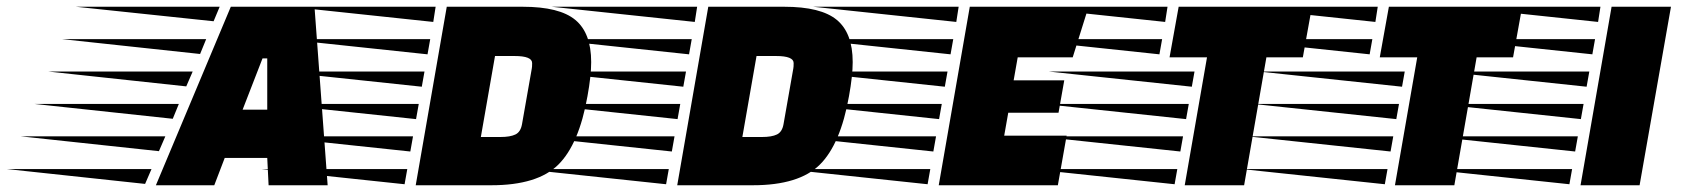

<svg xmlns="http://www.w3.org/2000/svg" viewBox="-270 -549 4989 569"><path d="M526 0 522 -81H396L365 0H192L414 -529H662L701 0ZM522 -224V-376H508L449 -224ZM160 -4 -250 -48H179ZM201 -101 -209 -145H220ZM242 -197 -168 -241H260ZM282 -293 -127 -337H301ZM323 -389 -86 -433H341ZM363 -486 -45 -529H381Z M1279 -529Q1388 -529 1435 -490Q1482 -451 1482 -365Q1482 -324 1471 -264Q1446 -122 1384.5 -61Q1323 0 1186 0H962L1054 -529ZM1255 -383H1197L1155 -143H1213Q1242 -143 1257.5 -150.5Q1273 -158 1277 -181L1306 -346Q1307 -350 1307 -362Q1307 -383 1255 -383ZM929 -3 505 -48H937ZM963 -196 539 -241H971ZM980 -292 556 -337H988ZM997 -388 573 -433H1005ZM1014 -484 590 -529H1021ZM946 -100 522 -145H954Z M2054 -529Q2163 -529 2210 -490Q2257 -451 2257 -365Q2257 -324 2246 -264Q2221 -122 2159.5 -61Q2098 0 1961 0H1737L1829 -529ZM2030 -383H1972L1930 -143H1988Q2017 -143 2032.5 -150.5Q2048 -158 2052 -181L2081 -346Q2082 -350 2082 -362Q2082 -383 2030 -383ZM1704 -3 1280 -48H1712ZM1738 -196 1314 -241H1746ZM1755 -292 1331 -337H1763ZM1772 -388 1348 -433H1780ZM1789 -484 1365 -529H1796ZM1721 -100 1297 -145H1729Z M2867 -215H2718L2706 -147H2891L2865 0H2512L2604 -529H2956L2909 -379H2746L2734 -311H2884ZM2479 -3 2055 -48H2487ZM2513 -196 2089 -241H2521ZM2530 -292 2106 -337H2538ZM2547 -388 2123 -433H2555ZM2564 -484 2140 -529H2571ZM2496 -100 2072 -145H2504Z M3591 -379H3483L3417 0H3241L3307 -379H3196L3223 -529H3618ZM3211 -3 2787 -48H3219ZM3245 -196 2821 -241H3253ZM3262 -292 2838 -337H3270ZM3166 -388 2742 -433H3174ZM3183 -484 2759 -529H3190ZM3228 -100 2804 -145H3236Z M4214 -379H4106L4040 0H3864L3930 -379H3819L3846 -529H4241ZM3834 -3 3410 -48H3842ZM3868 -196 3444 -241H3876ZM3885 -292 3461 -337H3893ZM3789 -388 3365 -433H3797ZM3806 -484 3382 -529H3813ZM3851 -100 3427 -145H3859Z M4414 0 4506 -529H4682L4589 0ZM4381 -3 3957 -48H4389ZM4415 -196 3991 -241H4423ZM4432 -292 4008 -337H4440ZM4449 -388 4025 -433H4457ZM4466 -484 4042 -529H4473ZM4398 -100 3974 -145H4406Z"/></svg>

Font: Faster One
Style: Regular
Weight: 400
Designer: Eduardo Rodriguez Tunni
Foundry: Eduardo Rodriguez Tunni
Version: Version 1.002